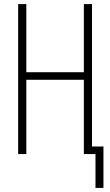

<svg xmlns="http://www.w3.org/2000/svg" viewBox="-20 -755 540 941"><path d="M448 166V0H391V-364H109V0H69V-735H109V-401H391V-735H431V-37H487V166Z"/></svg>

Font: Iosevka Term Curly Extralight
Style: Regular
Weight: 200
Designer: Belleve Invis
Foundry: Belleve Invis
Version: Version 32.3.0